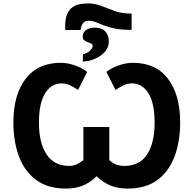

<svg xmlns="http://www.w3.org/2000/svg" viewBox="-20 -1089 1128 1119"><path d="M360 -914V-938Q360 -983 372.5 -1009.5Q385 -1036 405.5 -1049Q426 -1062 450 -1065.5Q474 -1069 496 -1069Q534 -1069 570.5 -1054.5Q607 -1040 648 -1025Q689 -1010 740 -1010H747V-915H739Q685 -915 647.5 -923Q610 -931 584 -941.5Q558 -952 538 -960Q518 -968 498 -968Q476 -968 465 -955.5Q454 -943 449 -914ZM463 -730V-772Q492 -780 506 -795Q520 -810 520 -822Q520 -831 511 -835.5Q502 -840 491 -843.5Q480 -847 471 -854Q462 -861 462 -874Q462 -900 481.5 -914Q501 -928 535 -928Q573 -928 593.5 -906Q614 -884 614 -849Q615 -816 593.5 -790Q572 -764 537.5 -748Q503 -732 463 -730ZM364 10Q259 10 191 -40Q123 -90 90.5 -177.5Q58 -265 58 -375Q58 -537 129.5 -630Q201 -723 334 -723Q373 -723 416 -708Q459 -693 488 -670L435 -565Q418 -576 393 -589.5Q368 -603 339 -603Q279 -603 243 -545.5Q207 -488 207 -374Q207 -256 251.5 -189Q296 -122 384 -122Q407 -122 427.5 -131.5Q448 -141 466 -156V-349H617V-156Q652 -122 705 -122Q794 -122 837.5 -189Q881 -256 881 -374Q881 -488 845 -545.5Q809 -603 749 -603Q720 -603 695 -589.5Q670 -576 653 -565L600 -670Q629 -693 672 -708Q715 -723 754 -723Q888 -723 959 -630Q1030 -537 1030 -375Q1030 -265 997.5 -177.5Q965 -90 897.5 -40Q830 10 724 10Q668 10 624.5 -7.5Q581 -25 543 -62Q506 -25 463 -7.5Q420 10 364 10Z"/></svg>

Font: Noto IKEA Latin
Style: Bold
Weight: 700
Designer: Monotype Design Team
Foundry: Monotype Imaging Inc.
Version: Version 1.0